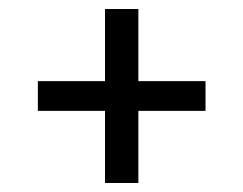

<svg xmlns="http://www.w3.org/2000/svg" viewBox="-20 -553 540 426"><path d="M213 -147V-307H64V-373H213V-533H287V-373H436V-307H287V-147Z"/></svg>

Font: Iosevka Term Curly
Style: Regular
Weight: 400
Designer: Belleve Invis
Foundry: Belleve Invis
Version: Version 32.3.0